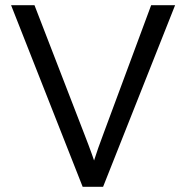

<svg xmlns="http://www.w3.org/2000/svg" viewBox="-20 -720 718 740"><path d="M298.6 0 22.7 -700H112.9L303.2 -207.9Q313.2 -182.3 320.8 -162Q328.5 -141.7 334.3 -125.3Q340.1 -108.8 344.8 -95Q349.4 -81.3 353.7 -68.3L332.1 -67.7Q337.1 -84.6 343.6 -104.7Q350.1 -124.8 358.7 -149.9Q367.3 -175 379.7 -207.2L562.6 -700H654.9L377.3 0Z"/></svg>

Font: Lexend Medium
Style: Regular
Weight: 500
Designer: Bonnie Shaver-Troup, Thomas Jockin
Foundry: Lexend
Version: Version 1.005